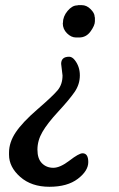

<svg xmlns="http://www.w3.org/2000/svg" viewBox="-20 -549 458 736"><path d="M293.5 -529.3Q312 -529.3 327.4 -513.9Q342.8 -498.5 342.8 -484.9L343.8 -481V-467.3Q343.8 -451.7 327.1 -428.5Q310.5 -405.3 283.2 -405.3H271.5Q252.9 -405.3 236.8 -421.4Q220.7 -437.5 220.7 -459.5L221.2 -461.4Q221.2 -485.8 239 -507.1Q256.8 -528.3 275.9 -528.3L279.8 -529.3ZM245.1 -331.5Q256.3 -331.5 266.1 -319.3Q286.1 -294.4 286.1 -260Q286.1 -225.6 265.9 -196.3Q245.6 -167 203.6 -121.6Q161.6 -76.2 142.6 -43.2Q123.5 -10.3 123.5 24.7Q123.5 59.6 140.9 76.9Q158.2 94.2 184.3 94.2Q210.4 94.2 246.6 66.4Q282.7 38.6 296.4 38.6Q318.4 38.6 318.4 72.3Q318.4 106 278.3 136.5Q238.3 167 169.4 167Q100.6 167 57.6 129.2Q14.6 91.3 14.6 44.4V36.1Q14.6 -3.4 40.3 -41.7Q65.9 -80.1 123.5 -129.9Q181.2 -179.7 200.4 -202.4Q219.7 -225.1 219.7 -259.8L214.4 -304.2Q214.4 -331.5 245.1 -331.5Z"/></svg>

Font: Averia Serif Libre
Style: Italic
Weight: 400
Italic angle: -7.90001°
Version: Version 1.002